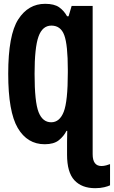

<svg xmlns="http://www.w3.org/2000/svg" viewBox="-20 -745 596 1005"><path d="M161 -359Q161 -496 181.5 -553.5Q202 -611 249 -611Q298 -611 316.5 -560.5Q335 -510 335 -380V-366Q335 -214 313.5 -159.5Q292 -105 248 -105Q203 -105 182 -158Q161 -211 161 -359ZM556 225V114Q549 117 536 120.5Q523 124 511 124Q465 124 465 62V-714H355L339 -660H331Q315 -689 289.5 -707Q264 -725 216 -725Q128 -725 75.5 -643.5Q23 -562 23 -359Q23 -160 73 -75Q123 10 214 10Q262 10 288 -11Q314 -32 328 -60H332Q331 -31 331 -3V65Q331 157 369.5 198.5Q408 240 478 240Q505 240 525.5 235Q546 230 556 225Z"/></svg>

Font: Noto Sans Mono UI Condensed
Style: Bold
Weight: 700
Width: 3
Designer: Monotype Design team
Foundry: Monotype Imaging Inc.
Version: 1.000